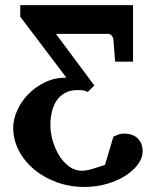

<svg xmlns="http://www.w3.org/2000/svg" viewBox="-20 -508 600 759"><path d="M505.9 -264.2H435.1L428.2 -353Q427.7 -359.9 421.6 -366.9Q415.5 -374 408.2 -374H201.2L353 -169.9L326.2 -144Q324.7 -146 319.8 -147.9Q315.9 -149.4 308.1 -150.6Q300.3 -151.9 287.1 -151.9Q258.3 -151.9 237.8 -140.9Q217.3 -129.9 204.3 -111.1Q191.4 -92.3 185.3 -66.9Q179.2 -41.5 179.2 -13.2Q179.2 16.1 188.2 47.9Q197.3 79.6 213.6 106.2Q230 132.8 252.9 149.9Q275.9 167 304.2 167Q314.5 167 326.9 164.3Q339.4 161.6 351.8 157.7Q364.3 153.8 375.7 150.1Q387.2 146.5 395 144L428.2 32.2Q436.5 28.3 447 24.2Q457.5 20 471.2 20Q482.9 20 495.6 23.2Q508.3 26.4 519 34.4Q529.8 42.5 536.9 56.2Q543.9 69.8 543.9 90.8Q543.9 115.7 526.1 140.6Q508.3 165.5 477.1 185.8Q445.8 206.1 403.8 218.5Q361.8 231 313 231Q255.4 231 204.3 212.4Q153.3 193.8 115 161.9Q76.7 129.9 54.4 87.2Q32.2 44.4 32.2 -3.4Q32.2 -35.6 47.6 -70.6Q63 -105.5 90.8 -134.5Q118.7 -163.6 157.2 -182.4Q195.8 -201.2 242.2 -201.2L60.1 -441.9V-487.8H505.9Z"/></svg>

Font: Charis SIL
Style: Bold
Weight: 700
Foundry: SIL International
Version: Version 4.112